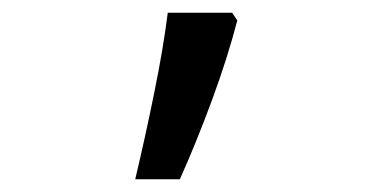

<svg xmlns="http://www.w3.org/2000/svg" viewBox="-20 -144 603 301"><path d="M192 137Q207 74 221.5 3Q236 -68 243 -124H344L352 -112Q337 -54 312.5 12.5Q288 79 262 137Z"/></svg>

Font: Noto Sans Mono SemiCondensed
Style: Regular
Weight: 400
Width: 4
Designer: Monotype Design Team
Foundry: Monotype Imaging Inc.
Version: Version 2.014